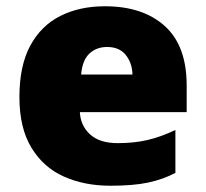

<svg xmlns="http://www.w3.org/2000/svg" viewBox="-20 -583 658 613"><path d="M315 -563Q436 -563 506 -500Q576 -437 576 -310V-225H235Q237 -182 267.5 -154Q298 -126 356 -126Q408 -126 451 -136Q494 -146 540 -168V-31Q500 -10 452.5 0Q405 10 333 10Q249 10 183.5 -19.5Q118 -49 80 -112Q42 -175 42 -273Q42 -373 76.5 -437Q111 -501 172.5 -532Q234 -563 315 -563ZM322 -433Q288 -433 265.5 -412Q243 -391 239 -345H403Q402 -382 381.5 -407.5Q361 -433 322 -433Z"/></svg>

Font: Noto Kufi Arabic Black
Style: Regular
Weight: 900
Designer: Monotype Design Team, David Williams, Khaled Hosny
Foundry: Google LLC
Version: Version 2.109; ttfautohint (v1.8.4.7-5d5b)